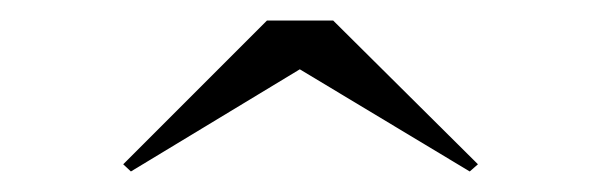

<svg xmlns="http://www.w3.org/2000/svg" viewBox="-20 -790 584 187"><path d="M107.5 -623 100 -630 240 -770H304.5L445.5 -630L437.5 -623L272 -722.5Z"/></svg>

Font: Bodoni Moda 18pt Medium
Style: Regular
Weight: 500
Designer: Owen Earl
Foundry: indestructible type
Version: Version 2.004